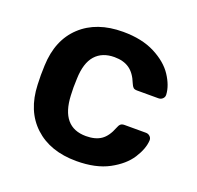

<svg xmlns="http://www.w3.org/2000/svg" viewBox="-101 -637 773 754"><g transform="rotate(20 286.0 -260.0)"><path d="M291 10Q181 10 115.5 -51Q50 -112 46 -220L45 -260L46 -300Q50 -408 115.5 -469Q181 -530 291 -530Q370 -530 424.5 -502Q479 -474 505.5 -433.5Q532 -393 534 -356Q534 -355 534 -354Q534 -345 527 -338.5Q520 -332 510 -332H421Q410 -332 405 -336.5Q400 -341 395 -353Q380 -391 355.5 -408Q331 -425 293 -425Q242 -425 213.5 -393Q185 -361 183 -295L182 -258L183 -225Q189 -95 293 -95Q332 -95 356 -111.5Q380 -128 395 -167Q399 -178 404.5 -183Q410 -188 421 -188H510Q520 -188 527 -181.5Q534 -175 534 -166Q534 -165 534 -164Q532 -129 506 -88.5Q480 -48 426 -19Q372 10 291 10Z"/></g></svg>

Font: Rubik AZ
Style: Regular
Weight: 500
Designer: Hubert and Fischer
Foundry: Hubert & Fischer
Version: Version 2.000